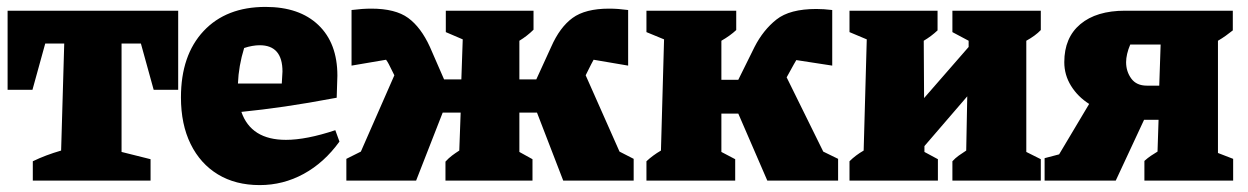

<svg xmlns="http://www.w3.org/2000/svg" viewBox="-20 -523 3615 556"><path d="M496 -492V-263H425L388 -397H332V-83L416 -62V0H75V-56Q112 -74 157 -87L166 -397H111L74 -263H2V-492Z M732 13Q662 13 611 -18Q560 -49 532 -106Q504 -163 504 -241Q504 -363 569.5 -433Q635 -503 749 -503Q847 -503 902 -450.5Q957 -398 957 -304L955 -240Q870 -224 804.5 -214.5Q739 -205 679 -199Q707 -118 808 -118Q867 -118 951 -146L963 -113Q919 -52 859.5 -19.5Q800 13 732 13ZM687 -384Q671 -332 669 -281H796L798 -316Q798 -392 732 -392Q722 -392 710.5 -390Q699 -388 687 -384Z M983 0V-63L1025 -84L1122 -305L1106 -337Q1103 -343 1098 -350L998 -333V-494Q1014 -496 1028 -497Q1042 -498 1055 -498Q1125 -498 1162 -471Q1199 -444 1225 -387L1266 -293H1316L1320 -409L1271 -430V-492H1525V-437Q1507 -419 1484 -405V-293H1533L1576 -387Q1601 -444 1638 -471Q1675 -498 1744 -498Q1757 -498 1770.5 -497Q1784 -496 1799 -494V-333L1699 -350Q1695 -343 1692 -337L1676 -305L1774 -84L1815 -63V0H1611L1535 -197H1484V-83L1522 -62V0H1270V-55Q1279 -65 1289 -72.5Q1299 -80 1310 -87L1314 -197H1262L1185 0Z M1852 0V-56Q1870 -73 1894 -87L1903 -409L1852 -430V-492H2112V-436Q2095 -420 2069 -405V-292H2118L2165 -387Q2190 -436 2228.5 -466.5Q2267 -497 2344 -497Q2365 -497 2390 -494V-333L2286 -349Q2283 -343 2279 -337L2258 -299L2364 -84L2407 -63V0H2202L2118 -194H2069V-83L2109 -62V0Z M2440 0V-56Q2449 -65 2459 -72.5Q2469 -80 2481 -87L2490 -409L2440 -430V-492H2695V-435Q2677 -418 2655 -405L2656 -239L2785 -387V-405L2738 -430V-492H2994V-436Q2979 -420 2952 -405V-83L2994 -62V0H2738V-56Q2746 -65 2756.5 -72.5Q2767 -80 2778 -87L2781 -244L2657 -100V-83L2696 -62V0Z M3005 0V-65L3047 -76L3134 -222Q3101 -243 3081.5 -274.5Q3062 -306 3062 -343Q3062 -414 3108.5 -453Q3155 -492 3238 -492H3550V-435Q3540 -427 3529.5 -419.5Q3519 -412 3507 -405V-80L3551 -63V0H3294V-57Q3304 -66 3313 -72Q3322 -78 3332 -84L3335 -176H3293L3211 0ZM3301 -275H3337L3341 -394H3253Q3247 -380 3244 -367Q3241 -354 3241 -343Q3241 -316 3256 -295.5Q3271 -275 3301 -275Z"/></svg>

Font: Piazzolla ExtraBold
Style: Regular
Weight: 800
Designer: Juan Pablo del Peral
Foundry: Huerta Tipografica
Version: Version 1.330